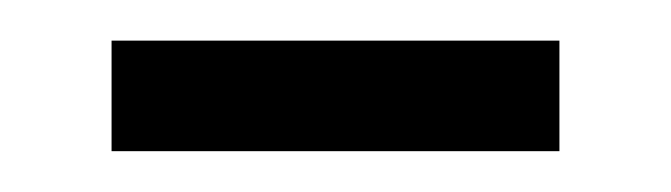

<svg xmlns="http://www.w3.org/2000/svg" viewBox="-20 -650 332 95"><path d="M35.2 -575.2V-629.9H256.8V-575.2Z"/></svg>

Font: Open Sans SemiCondensed Light
Style: Regular
Weight: 300
Width: 4
Designer: Monotype Design Team
Foundry: Monotype Imaging Inc.
Version: Version 3.000